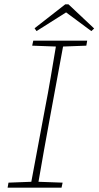

<svg xmlns="http://www.w3.org/2000/svg" viewBox="-20 -863 453 883"><path d="M128 -653 133 -676H381L377 -653L270 -649L208 -313Q195 -242 182 -170Q169 -98 157 -27L268 -23L263 0H15L19 -23L124 -27L187 -364Q201 -435 213 -506.5Q225 -578 237 -649ZM295 -843 413 -732 400 -720 284 -806 148 -720 139 -733 280 -843Z"/></svg>

Font: Source Serif 4 SmText ExtraLight
Style: Italic
Weight: 200
Italic angle: -12°
Designer: Frank Grießhammer
Foundry: Adobe
Version: Version 4.005;hotconv 1.1.0;makeotfexe 2.6.0